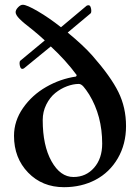

<svg xmlns="http://www.w3.org/2000/svg" viewBox="-20 -776 586 810"><path d="M39.1 -203.1Q39.1 -265.6 77.1 -320.3Q115.2 -375 174.8 -409.2Q234.4 -443.4 300.8 -453.1L303.7 -459Q257.8 -521.5 194.3 -580.1L82 -488.3Q78.1 -485.4 74.2 -485.4Q68.4 -485.4 65.4 -493.2Q62.5 -501 62.5 -509.8Q62.5 -517.6 66.4 -520.5L168.9 -605.5Q142.6 -629.9 117.2 -650.4Q80.1 -678.7 63 -695.8Q45.9 -712.9 45.9 -724.6Q45.9 -734.4 56.2 -745.1Q66.4 -755.9 76.2 -755.9Q92.8 -755.9 139.6 -728.5Q186.5 -701.2 237.3 -661.1L345.7 -752Q349.6 -753.9 353.5 -753.9Q359.4 -753.9 362.3 -746.1Q365.2 -738.3 365.2 -729.5Q365.2 -721.7 361.3 -718.8L265.6 -638.7Q332 -584 369.1 -542Q447.3 -453.1 479.5 -387.7Q511.7 -322.3 511.7 -244.1Q511.7 -168 477.1 -108.4Q442.4 -48.8 383.3 -17.6Q324.2 13.7 250 13.7Q158.2 13.7 98.6 -47.9Q39.1 -109.4 39.1 -203.1ZM160.2 -269.5Q160.2 -162.1 197.3 -95.7Q234.4 -29.3 290 -29.3Q342.8 -29.3 377 -68.4Q411.1 -107.4 411.1 -169.9Q411.1 -287.1 356.4 -377Q342.8 -398.4 332.5 -410.2Q322.3 -421.9 312.5 -421.9Q289.1 -421.9 262.7 -412.1Q236.3 -402.3 213.4 -383.8Q190.4 -365.2 175.3 -335Q160.2 -304.7 160.2 -269.5Z"/></svg>

Font: Monomakh Unicode TT
Style: Medium
Weight: 500
Designer: Alexey Kryukov, Aleksandr Andreev
Version: Version 1.1